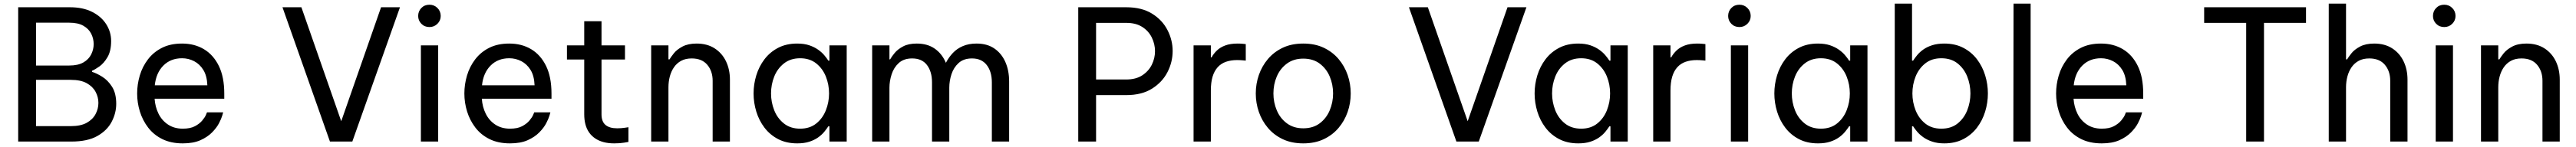

<svg xmlns="http://www.w3.org/2000/svg" viewBox="-20 -780 14163 810"><path d="M372 0H150V-85H369Q424 -85 457 -103.5Q490 -122 505.5 -151.5Q521 -181 521 -213Q521 -245 505.5 -274Q490 -303 457 -321.5Q424 -340 369 -340H150V-419H361Q409 -419 438.5 -436Q468 -453 481.5 -480.5Q495 -508 495 -537Q495 -567 481.5 -594Q468 -621 438.5 -638Q409 -655 361 -655H150V-740H365Q436 -740 486.5 -714.5Q537 -689 564 -646.5Q591 -604 591 -554Q591 -499 571 -465Q551 -431 526 -413.5Q501 -396 486 -390V-384Q510 -377 541.5 -357.5Q573 -338 596 -302Q619 -266 619 -208Q619 -157 594 -109Q569 -61 515 -30.5Q461 0 372 0ZM178 0H80V-740H178Z M985 10Q920 10 872.5 -13.5Q825 -37 794.5 -77Q764 -117 749 -165.5Q734 -214 734 -265Q734 -315 748.5 -364Q763 -413 793.5 -453Q824 -493 870.5 -516.5Q917 -540 981 -540Q1049 -540 1101 -509Q1153 -478 1183 -417Q1213 -356 1213 -264V-236H830Q833 -191 851.5 -153.5Q870 -116 904 -93.5Q938 -71 985 -71Q1026 -71 1051.5 -84.5Q1077 -98 1092 -116Q1107 -134 1112.5 -147.5Q1118 -161 1118 -161H1207Q1207 -161 1202 -143.5Q1197 -126 1184 -101Q1171 -76 1146 -50.5Q1121 -25 1082 -7.5Q1043 10 985 10ZM831 -310H1120Q1118 -362 1098 -394.5Q1078 -427 1047 -443Q1016 -459 981 -459Q918 -459 878 -418.5Q838 -378 831 -310Z M1917 0H1794L1533 -740H1637L1871 -69H1841L2075 -740H2179Z M2389 0H2294V-530H2389ZM2341 -631Q2314 -631 2296.5 -649Q2279 -667 2279 -692Q2279 -718 2296.5 -736Q2314 -754 2341 -754Q2367 -754 2385 -736Q2403 -718 2403 -692Q2403 -667 2385 -649Q2367 -631 2341 -631Z M2784 10Q2719 10 2671.5 -13.5Q2624 -37 2593.5 -77Q2563 -117 2548 -165.5Q2533 -214 2533 -265Q2533 -315 2547.5 -364Q2562 -413 2592.5 -453Q2623 -493 2669.5 -516.5Q2716 -540 2780 -540Q2848 -540 2900 -509Q2952 -478 2982 -417Q3012 -356 3012 -264V-236H2629Q2632 -191 2650.5 -153.5Q2669 -116 2703 -93.5Q2737 -71 2784 -71Q2825 -71 2850.5 -84.5Q2876 -98 2891 -116Q2906 -134 2911.5 -147.5Q2917 -161 2917 -161H3006Q3006 -161 3001 -143.5Q2996 -126 2983 -101Q2970 -76 2945 -50.5Q2920 -25 2881 -7.5Q2842 10 2784 10ZM2630 -310H2919Q2917 -362 2897 -394.5Q2877 -427 2846 -443Q2815 -459 2780 -459Q2717 -459 2677 -418.5Q2637 -378 2630 -310Z M3357 10Q3324 10 3298 3Q3272 -4 3252 -17.5Q3232 -31 3218.5 -50.5Q3205 -70 3198.5 -95Q3192 -120 3192 -150V-663H3287V-150Q3287 -110 3309 -91.5Q3331 -73 3373 -73Q3395 -73 3415 -76Q3435 -79 3435 -79V2Q3435 2 3412 6Q3389 10 3357 10ZM3416 -452H3097V-530H3416Z M3655 0H3560V-530H3655V-453H3661Q3668 -465 3684.5 -486Q3701 -507 3732 -523.5Q3763 -540 3810 -540Q3868 -540 3909 -513.5Q3950 -487 3971.5 -442Q3993 -397 3993 -341V0H3898V-335Q3898 -388 3868.5 -423Q3839 -458 3783 -458Q3749 -458 3725 -445Q3701 -432 3685.5 -409.5Q3670 -387 3662.5 -358.5Q3655 -330 3655 -299Z M4363 -540Q4401 -540 4429 -530.5Q4457 -521 4477.5 -506.5Q4498 -492 4511.5 -476Q4525 -460 4534 -446H4540V-530H4635V0H4540V-84H4534Q4525 -70 4511.5 -53.5Q4498 -37 4477.5 -22.5Q4457 -8 4429 1Q4401 10 4363 10Q4303 10 4258 -13.5Q4213 -37 4183 -76.5Q4153 -116 4138 -165Q4123 -214 4123 -265Q4123 -316 4138 -365Q4153 -414 4183 -453.5Q4213 -493 4258 -516.5Q4303 -540 4363 -540ZM4379 -459Q4326 -459 4290 -430.5Q4254 -402 4236.5 -358Q4219 -314 4219 -265Q4219 -217 4236.5 -172.5Q4254 -128 4290 -99.5Q4326 -71 4379 -71Q4432 -71 4467.5 -99.5Q4503 -128 4520.5 -172.5Q4538 -217 4538 -265Q4538 -314 4520.5 -358Q4503 -402 4467.5 -430.5Q4432 -459 4379 -459Z M4870 0H4775V-530H4870V-453H4874Q4882 -468 4899 -488.5Q4916 -509 4945.5 -524.5Q4975 -540 5020 -540Q5078 -540 5117.5 -513Q5157 -486 5178 -439Q5199 -392 5199 -331V0H5104V-326Q5104 -385 5076.5 -421.5Q5049 -458 4995 -458Q4949 -458 4921.5 -433Q4894 -408 4882 -370.5Q4870 -333 4870 -297ZM5199 0H5104L5105 -435H5181Q5196 -464 5218.5 -488Q5241 -512 5273.5 -526Q5306 -540 5349 -540Q5407 -540 5446.5 -513Q5486 -486 5507 -439Q5528 -392 5528 -331V0H5433V-326Q5433 -385 5405 -421.5Q5377 -458 5324 -458Q5278 -458 5250.5 -433Q5223 -408 5211 -371Q5199 -334 5199 -297Z M6172 -256H5956V-342H6172Q6225 -342 6260 -365Q6295 -388 6312.5 -423.5Q6330 -459 6330 -498Q6330 -537 6312.5 -573Q6295 -609 6260 -631.5Q6225 -654 6172 -654H5956V-740H6172Q6257 -740 6313.5 -705Q6370 -670 6398.5 -614.5Q6427 -559 6427 -499Q6427 -438 6398.5 -382.5Q6370 -327 6313.5 -291.5Q6257 -256 6172 -256ZM6006 0H5908V-740H6006Z M6637 0H6542V-530H6637V-464H6641Q6652 -484 6670 -501.5Q6688 -519 6716 -529.5Q6744 -540 6784 -540Q6801 -540 6815 -538.5Q6829 -537 6829 -537V-446Q6829 -446 6813.5 -447.5Q6798 -449 6781 -449Q6747 -449 6720 -439.5Q6693 -430 6674.5 -409.5Q6656 -389 6646.5 -357.5Q6637 -326 6637 -281Z M7145 10Q7081 10 7032.5 -13Q6984 -36 6951 -75Q6918 -114 6901 -163Q6884 -212 6884 -265Q6884 -318 6901 -367Q6918 -416 6951 -455Q6984 -494 7032.5 -517Q7081 -540 7145 -540Q7209 -540 7257.5 -517Q7306 -494 7339 -455Q7372 -416 7389 -367Q7406 -318 7406 -265Q7406 -212 7389 -163Q7372 -114 7339 -75Q7306 -36 7257.5 -13Q7209 10 7145 10ZM7145 -73Q7199 -73 7235.5 -100.5Q7272 -128 7290.5 -172Q7309 -216 7309 -265Q7309 -315 7290.5 -358.5Q7272 -402 7235.5 -429.5Q7199 -457 7145 -457Q7092 -457 7055 -429.5Q7018 -402 6999.5 -358.5Q6981 -315 6981 -265Q6981 -216 6999.5 -172Q7018 -128 7055 -100.5Q7092 -73 7145 -73Z M8110 0H7987L7726 -740H7830L8064 -69H8034L8268 -740H8372Z M8657 -540Q8695 -540 8723 -530.5Q8751 -521 8771.5 -506.5Q8792 -492 8805.5 -476Q8819 -460 8828 -446H8834V-530H8929V0H8834V-84H8828Q8819 -70 8805.5 -53.5Q8792 -37 8771.5 -22.5Q8751 -8 8723 1Q8695 10 8657 10Q8597 10 8552 -13.5Q8507 -37 8477 -76.5Q8447 -116 8432 -165Q8417 -214 8417 -265Q8417 -316 8432 -365Q8447 -414 8477 -453.5Q8507 -493 8552 -516.5Q8597 -540 8657 -540ZM8673 -459Q8620 -459 8584 -430.5Q8548 -402 8530.5 -358Q8513 -314 8513 -265Q8513 -217 8530.5 -172.5Q8548 -128 8584 -99.5Q8620 -71 8673 -71Q8726 -71 8761.5 -99.5Q8797 -128 8814.5 -172.5Q8832 -217 8832 -265Q8832 -314 8814.5 -358Q8797 -402 8761.5 -430.5Q8726 -459 8673 -459Z M9164 0H9069V-530H9164V-464H9168Q9179 -484 9197 -501.5Q9215 -519 9243 -529.5Q9271 -540 9311 -540Q9328 -540 9342 -538.5Q9356 -537 9356 -537V-446Q9356 -446 9340.5 -447.5Q9325 -449 9308 -449Q9274 -449 9247 -439.5Q9220 -430 9201.5 -409.5Q9183 -389 9173.5 -357.5Q9164 -326 9164 -281Z M9591 0H9496V-530H9591ZM9543 -631Q9516 -631 9498.5 -649Q9481 -667 9481 -692Q9481 -718 9498.5 -736Q9516 -754 9543 -754Q9569 -754 9587 -736Q9605 -718 9605 -692Q9605 -667 9587 -649Q9569 -631 9543 -631Z M9975 -540Q10013 -540 10041 -530.5Q10069 -521 10089.5 -506.5Q10110 -492 10123.5 -476Q10137 -460 10146 -446H10152V-530H10247V0H10152V-84H10146Q10137 -70 10123.5 -53.5Q10110 -37 10089.5 -22.5Q10069 -8 10041 1Q10013 10 9975 10Q9915 10 9870 -13.5Q9825 -37 9795 -76.5Q9765 -116 9750 -165Q9735 -214 9735 -265Q9735 -316 9750 -365Q9765 -414 9795 -453.5Q9825 -493 9870 -516.5Q9915 -540 9975 -540ZM9991 -459Q9938 -459 9902 -430.5Q9866 -402 9848.5 -358Q9831 -314 9831 -265Q9831 -217 9848.5 -172.5Q9866 -128 9902 -99.5Q9938 -71 9991 -71Q10044 -71 10079.5 -99.5Q10115 -128 10132.5 -172.5Q10150 -217 10150 -265Q10150 -314 10132.5 -358Q10115 -402 10079.5 -430.5Q10044 -459 9991 -459Z M10669 10Q10632 10 10603.5 0.5Q10575 -9 10554.5 -23.5Q10534 -38 10520.5 -54Q10507 -70 10498 -84H10492V0H10397V-760H10492V-446H10498Q10507 -460 10520.5 -476.5Q10534 -493 10554.5 -507.5Q10575 -522 10603.5 -531Q10632 -540 10669 -540Q10729 -540 10774 -516.5Q10819 -493 10849 -453.5Q10879 -414 10894 -365Q10909 -316 10909 -265Q10909 -214 10894 -165Q10879 -116 10849 -76.5Q10819 -37 10774 -13.5Q10729 10 10669 10ZM10653 -71Q10707 -71 10742.5 -99.5Q10778 -128 10795.5 -172.5Q10813 -217 10813 -265Q10813 -314 10795.5 -358Q10778 -402 10742.5 -430.5Q10707 -459 10653 -459Q10600 -459 10564.5 -430.5Q10529 -402 10511.5 -358Q10494 -314 10494 -265Q10494 -217 10511.5 -172.5Q10529 -128 10564.5 -99.5Q10600 -71 10653 -71Z M11144 0H11049L11050 -760H11144Z M11535 10Q11470 10 11422.5 -13.5Q11375 -37 11344.5 -77Q11314 -117 11299 -165.5Q11284 -214 11284 -265Q11284 -315 11298.5 -364Q11313 -413 11343.5 -453Q11374 -493 11420.5 -516.5Q11467 -540 11531 -540Q11599 -540 11651 -509Q11703 -478 11733 -417Q11763 -356 11763 -264V-236H11380Q11383 -191 11401.5 -153.5Q11420 -116 11454 -93.5Q11488 -71 11535 -71Q11576 -71 11601.5 -84.5Q11627 -98 11642 -116Q11657 -134 11662.5 -147.5Q11668 -161 11668 -161H11757Q11757 -161 11752 -143.5Q11747 -126 11734 -101Q11721 -76 11696 -50.5Q11671 -25 11632 -7.5Q11593 10 11535 10ZM11381 -310H11670Q11668 -362 11648 -394.5Q11628 -427 11597 -443Q11566 -459 11531 -459Q11468 -459 11428 -418.5Q11388 -378 11381 -310Z M12658 -654H12098V-740H12658ZM12427 0H12329V-740H12427Z M12878 0H12783V-760H12878V-453H12884Q12891 -465 12907.5 -486Q12924 -507 12955 -523.5Q12986 -540 13033 -540Q13091 -540 13132 -513.5Q13173 -487 13194.5 -442Q13216 -397 13216 -341V0H13121V-335Q13121 -388 13091.5 -423Q13062 -458 13006 -458Q12972 -458 12948 -445Q12924 -432 12908.5 -409.5Q12893 -387 12885.5 -358.5Q12878 -330 12878 -299Z M13466 0H13371V-530H13466ZM13418 -631Q13391 -631 13373.5 -649Q13356 -667 13356 -692Q13356 -718 13373.5 -736Q13391 -754 13418 -754Q13444 -754 13462 -736Q13480 -718 13480 -692Q13480 -667 13462 -649Q13444 -631 13418 -631Z M13715 0H13620V-530H13715V-453H13721Q13728 -465 13744.5 -486Q13761 -507 13792 -523.5Q13823 -540 13870 -540Q13928 -540 13969 -513.5Q14010 -487 14031.5 -442Q14053 -397 14053 -341V0H13958V-335Q13958 -388 13928.5 -423Q13899 -458 13843 -458Q13809 -458 13785 -445Q13761 -432 13745.5 -409.5Q13730 -387 13722.5 -358.5Q13715 -330 13715 -299Z"/></svg>

Font: Be Vietnam Pro Variable Thin
Style: Regular
Weight: 100
Designer: Lam Bao, Tony Le, Vietanh Nguyen
Foundry: Yellow Type Foundry
Version: Version 1.002